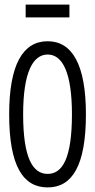

<svg xmlns="http://www.w3.org/2000/svg" viewBox="-20 -807 415 838"><path d="M92 -731H283V-787H92ZM188 11C295 11 355 -84 355 -308C355 -525 295 -627 188 -627C80 -627 20 -525 20 -308C20 -84 80 11 188 11ZM188 -48C123 -48 81 -117 81 -308C81 -490 123 -569 188 -569C253 -569 294 -490 294 -308C294 -117 253 -48 188 -48Z"/></svg>

Font: Inconsolata Condensed
Style: Regular
Weight: 400
Width: 3
Monospace: yes
Designer: Raph Levien, Cyreal, Brenton Simpson
Foundry: Raph Levien, Cyreal, Google
Version: Version 3.100